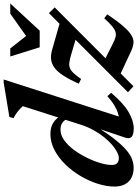

<svg xmlns="http://www.w3.org/2000/svg" viewBox="133 -890 769 1076"><g transform="rotate(-90 518.0 -352.5)"><path d="M390.5 -357Q384 -375.5 368.5 -387Q353 -398.5 329.5 -398.5Q298.5 -398.5 269.2 -377.5Q240 -356.5 215 -322.5Q190 -288.5 171 -249.5Q152 -210.5 141.5 -174Q131 -137.5 131 -111.5Q131 -90.5 141 -81Q151 -71.5 169.5 -71.5Q183.5 -71.5 203 -81.2Q222.5 -91 244 -109.5Q265.5 -128 286.5 -154Q307.5 -180 325.5 -212.2Q343.5 -244.5 355.5 -281L460.5 -609.5Q452 -619.5 441.2 -629Q430.5 -638.5 418.5 -646.8Q406.5 -655 393.5 -661.5L400 -685L593.5 -717H610L391 -36L372.5 -69Q394 -68.5 417.2 -75.2Q440.5 -82 465.5 -97Q490.5 -112 516.5 -136L535.5 -114.5Q477 -46 427.8 -17Q378.5 12 335.5 12Q301.5 12 288.5 0Q275.5 -12 284.5 -37L340 -201H348.5Q307.5 -135.5 274.5 -94Q241.5 -52.5 214.5 -29.5Q187.5 -6.5 163 2.5Q138.5 11.5 115 11.5Q84.5 11.5 60.8 -0.2Q37 -12 23.5 -36Q10 -60 10 -96.5Q10 -139.5 25.2 -188.2Q40.5 -237 68 -284.2Q95.5 -331.5 132.8 -370Q170 -408.5 213.8 -431.8Q257.5 -455 305 -455Q342 -455 367.2 -439.2Q392.5 -423.5 411.5 -389ZM538.5 -20.5 982 -463.5 1014 -431 572 10.5ZM613 -283 586.5 -296Q611 -350.5 633 -384Q655 -417.5 677.2 -433.2Q699.5 -449 724.2 -451.2Q749 -453.5 778 -445L948 -396.5L864 -305L748.5 -339Q722 -347 704.2 -349Q686.5 -351 672.8 -345.2Q659 -339.5 645 -324.5Q631 -309.5 613 -283ZM770.5 -2 625 -70 712 -155 811 -105Q832.5 -94 848.2 -90Q864 -86 878.8 -91Q893.5 -96 911 -111.2Q928.5 -126.5 953.5 -153.5L975 -136Q936 -78 907.5 -45.5Q879 -13 856.8 -0.2Q834.5 12.5 814 10.5Q793.5 8.5 770.5 -2ZM1036 -680 883.5 -515H790.5L739 -680H784L865.5 -576.5H833L979 -680Z"/></g></svg>

Font: Newsreader 16pt 16pt SemiBold
Style: Italic
Weight: 600
Italic angle: -17°
Version: Version 1.003